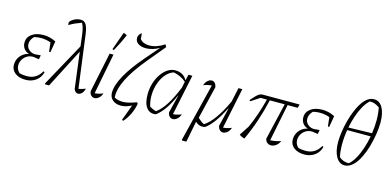

<svg xmlns="http://www.w3.org/2000/svg" viewBox="-83 -1278 4046 1982"><g transform="rotate(15 1940.0 -287.0)"><path d="M196 7Q125 7 83 -26Q41 -59 41 -113Q41 -168 75 -208.5Q109 -249 163 -261Q128 -270 107.5 -297.5Q87 -325 87 -362Q87 -419 134.5 -453.5Q182 -488 260 -488Q327 -488 392 -455L371 -335H357L346 -433Q258 -464 168 -442Q130 -404 130 -359Q130 -323 158 -298Q186 -273 225 -273L284 -278L276 -234L212 -243Q171 -243 141 -222Q111 -201 96.5 -169Q82 -137 87 -103Q92 -69 121 -42Q156 -33 200 -33Q302 -33 354 -126L367 -120Q353 -62 306.5 -27.5Q260 7 196 7Z M402 0 404 -14 656 -473 641 -596Q635 -637 628.5 -662Q622 -687 608 -713Q576 -702 544 -688Q512 -674 482 -656H475V-685Q493 -710 524.5 -725Q556 -740 590 -740Q626 -740 645.5 -710Q665 -680 675 -606L749 -44Q784 -50 822 -66Q816 -34 797 -14.5Q778 5 756 5Q727 5 712 -32L663 -419L447 0Z M1011 -66Q999 -31 976.5 -13Q954 5 932 5Q913 5 897.5 -9Q882 -23 877 -52L966 -479H1007L922 -44Q970 -47 1011 -66ZM998 -525 982 -531 1049 -719 1054 -724 1088 -708Q1071 -667 1048.5 -621Q1026 -575 998 -525Z M1266 149 1329 -22Q1271 10 1214 10Q1160 10 1126.5 -19Q1093 -48 1093 -97Q1093 -175 1153 -283.5Q1213 -392 1329 -526L1454 -671Q1418 -650 1381 -639.5Q1344 -629 1310 -629Q1262 -629 1229.5 -650Q1197 -671 1197 -711Q1197 -727 1207 -743.5Q1217 -760 1233 -768L1238 -709Q1252 -688 1278.5 -677Q1305 -666 1338 -666Q1377 -666 1418.5 -680.5Q1460 -695 1498 -721L1512 -694L1355 -505Q1119 -220 1134 -54Q1180 -30 1235.5 -33.5Q1291 -37 1369 -67L1380 -55Q1371 3 1344 59.5Q1317 116 1280 155Z M1590 2Q1526 14 1489.5 -33Q1453 -80 1453 -174Q1453 -236 1470 -292.5Q1487 -349 1517 -393Q1547 -437 1585.5 -462.5Q1624 -488 1667 -488Q1753 -488 1794 -415L1808 -479H1850L1759 -44Q1801 -47 1848 -66Q1836 -31 1813.5 -13Q1791 5 1770 5Q1750 5 1735 -9Q1720 -23 1715 -52L1763 -245H1761Q1721 -154 1679 -93.5Q1637 -33 1590 2ZM1512 -58Q1529 -48 1546 -40.5Q1563 -33 1581 -28Q1683 -98 1777 -332L1791 -398Q1738 -447 1656 -463Q1609 -448 1573.5 -406Q1538 -364 1517.5 -306Q1497 -248 1495 -183.5Q1493 -119 1512 -58Z M1965 194H1921L1916 188L2070 -434Q2018 -430 1982 -413Q1994 -448 2015 -466Q2036 -484 2057 -484Q2076 -484 2090 -470Q2104 -456 2110 -427L2026 -77Q2060 -44 2094 -27Q2145 -57 2201.5 -135Q2258 -213 2310 -327L2343 -479H2384L2294 -44Q2340 -47 2384 -66Q2372 -31 2349.5 -13Q2327 5 2305 5Q2286 5 2271 -9Q2256 -23 2250 -52L2298 -249L2295 -250Q2202 -64 2114 -3Q2084 6 2055.5 -2.5Q2027 -11 2010 -32L1967 189Z M2536 8Q2501 -1 2480 -19L2548 -123Q2612 -265 2657 -441H2589L2496 -380L2484 -389Q2516 -426 2536 -445.5Q2556 -465 2571 -472Q2586 -479 2602 -479H2996L2986 -441H2878L2798 -44Q2856 -46 2911 -66Q2896 -31 2870 -13Q2844 5 2818 5Q2797 5 2779 -8Q2761 -21 2755 -49L2847 -441H2688Q2661 -323 2622.5 -208.5Q2584 -94 2536 8Z M3176 7Q3105 7 3063 -26Q3021 -59 3021 -113Q3021 -168 3055 -208.5Q3089 -249 3143 -261Q3108 -270 3087.5 -297.5Q3067 -325 3067 -362Q3067 -419 3114.5 -453.5Q3162 -488 3240 -488Q3307 -488 3372 -455L3351 -335H3337L3326 -433Q3238 -464 3148 -442Q3110 -404 3110 -359Q3110 -323 3138 -298Q3166 -273 3205 -273L3264 -278L3256 -234L3192 -243Q3151 -243 3121 -222Q3091 -201 3076.5 -169Q3062 -137 3067 -103Q3072 -69 3101 -42Q3136 -33 3180 -33Q3282 -33 3334 -126L3347 -120Q3333 -62 3286.5 -27.5Q3240 7 3176 7Z M3606 8Q3549 8 3514.5 -51Q3480 -110 3480 -208Q3480 -256 3488.5 -316Q3497 -376 3512.5 -435Q3528 -494 3547 -540Q3622 -731 3726 -731Q3784 -731 3817.5 -673Q3851 -615 3851 -513Q3851 -456 3840 -388Q3829 -320 3810.5 -254.5Q3792 -189 3767 -139Q3735 -69 3692.5 -30.5Q3650 8 3606 8ZM3688 -697Q3655 -668 3627 -619Q3599 -570 3578 -508.5Q3557 -447 3544 -380L3795 -386Q3806 -457 3806 -528.5Q3806 -600 3793 -662Q3739 -701 3688 -697ZM3644 -25Q3677 -53 3705.5 -103Q3734 -153 3755.5 -217Q3777 -281 3790 -351H3539Q3526 -275 3525.5 -200Q3525 -125 3539 -61Q3585 -22 3644 -25Z"/></g></svg>

Font: Piazzolla ExtraLight
Style: Italic
Weight: 200
Italic angle: -11.3°
Designer: Juan Pablo del Peral
Foundry: Huerta Tipografica
Version: Version 1.330